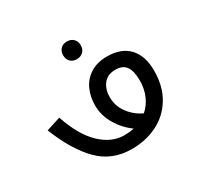

<svg xmlns="http://www.w3.org/2000/svg" viewBox="-121 -675 843 820"><g transform="rotate(-30 300.0 -265.5)"><path d="M38 -246.5 108 -269Q142.5 -167 196 -115.8Q249.5 -64.5 312.5 -64.5Q336 -64.5 360 -69.5Q319 -99 292.8 -143.5Q266.5 -188 266.5 -237.5Q266.5 -280 282.8 -315.5Q299 -351 332.5 -372.2Q366 -393.5 414.5 -393.5Q485 -393.5 522.2 -353.5Q559.5 -313.5 559.5 -241Q559.5 -163.5 526.2 -108.5Q493 -53.5 436.5 -25.5Q380 2.5 311 2.5Q213.5 2.5 149.5 -62.2Q85.5 -127 38 -246.5ZM430 -104Q456.5 -127 471 -160.8Q485.5 -194.5 485.5 -234.5Q485.5 -280 470 -303.2Q454.5 -326.5 417 -326.5Q379 -326.5 358.8 -301.2Q338.5 -276 338.5 -236Q338.5 -193.5 363.8 -158.8Q389 -124 430 -104ZM255.5 -491Q255.5 -510.5 267.2 -522.5Q279 -534.5 298.5 -534.5Q318 -534.5 330.2 -522.5Q342.5 -510.5 342.5 -491Q342.5 -471.5 330.2 -459.5Q318 -447.5 298.5 -447.5Q279 -447.5 267.2 -459.5Q255.5 -471.5 255.5 -491Z"/></g></svg>

Font: JuliaMono Light
Style: Italic
Weight: 300
Italic angle: -9°
Monospace: yes
Designer: cormullion
Foundry: corm
Version: Version 0.054; ttfautohint (v1.8.4)